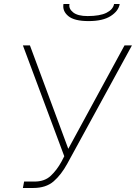

<svg xmlns="http://www.w3.org/2000/svg" viewBox="-20 -936 677 956"><path d="M94 0 100 -32H152Q202 -32 232.5 -60.5Q263 -89 286 -131L300 -158L94 -710H129L320 -195L600 -710H637L315 -121Q285 -66 247 -33Q209 0 145 0ZM421 -831Q350 -831 320 -856Q290 -881 296 -916H326Q321 -893 344 -874.5Q367 -856 416 -856Q478 -856 510.5 -872.5Q543 -889 548 -916H576Q570 -881 531 -856Q492 -831 421 -831Z"/></svg>

Font: Raleway ExtraLight
Style: Italic
Weight: 200
Italic angle: -12°
Designer: Matt McInerney, Pablo Impallari, Rodrigo Fuenzalida
Foundry: Matt McInerney, Pablo Impallari, Rodrigo Fuenzalida
Version: Version 4.026